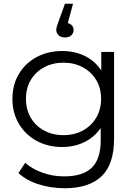

<svg xmlns="http://www.w3.org/2000/svg" viewBox="-20 -801 725 1020"><path d="M323 199Q251 199 185 178Q119 157 78 118L114 64Q151 97 205.5 116.5Q260 136 321 136Q421 136 468 89.5Q515 43 515 -55V-186L525 -276L518 -366V-525H586V-64Q586 72 519.5 135.5Q453 199 323 199ZM310 -20Q235 -20 175 -52.5Q115 -85 80.5 -143Q46 -201 46 -276Q46 -351 80.5 -408.5Q115 -466 175 -498Q235 -530 310 -530Q380 -530 436 -501Q492 -472 525 -415Q558 -358 558 -276Q558 -194 525 -137Q492 -80 436 -50Q380 -20 310 -20ZM317 -83Q375 -83 420 -107.5Q465 -132 491 -175.5Q517 -219 517 -276Q517 -333 491 -376Q465 -419 420 -443.5Q375 -468 317 -468Q260 -468 214.5 -443.5Q169 -419 143.5 -376Q118 -333 118 -276Q118 -219 143.5 -175.5Q169 -132 214.5 -107.5Q260 -83 317 -83ZM325 -602Q303 -602 291 -614Q279 -626 279 -641Q279 -651 282 -660.5Q285 -670 290 -684L325 -781H368L333 -652L325 -680Q346 -680 358.5 -669.5Q371 -659 371 -641Q371 -625 359 -613.5Q347 -602 325 -602Z"/></svg>

Font: Montserrat Thin
Style: Regular
Weight: 400
Version: Version 9.000